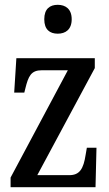

<svg xmlns="http://www.w3.org/2000/svg" viewBox="-20 -778 455 798"><path d="M220 -638C252 -638 278 -655 278 -698C278 -741 252 -758 220 -758C187 -758 164 -741 164 -698C164 -655 187 -638 220 -638ZM24 0H377L381 -164H341L336 -135C327 -76 311 -50 268 -50H135L374 -495V-536H48L39 -393H81L85 -409C98 -462 109 -486 154 -486H262L24 -40Z"/></svg>

Font: Noto Serif Khmer ExtraCondensed Medium
Style: Regular
Weight: 500
Width: 2
Designer: Danh Hong and the Monotype Design Team
Foundry: Monotype Imaging Inc.
Version: Version 2.004